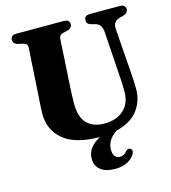

<svg xmlns="http://www.w3.org/2000/svg" viewBox="-131 -806 1015 1137"><g transform="rotate(-15 376.0 -237.5)"><path d="M601 -305 583 -576.5Q579 -624 542 -633.5L523 -638Q505.5 -642.5 498.2 -650.2Q491 -658 491 -671Q491 -700 526 -700H709Q744 -700 744 -671Q744 -648 711.5 -638L693.5 -634Q667 -626 658.2 -611.2Q649.5 -596.5 651.5 -572L671 -306Q675 -257 676 -203Q676.5 -127.5 633.5 -71Q590.5 -14.5 501 7.5Q438.5 48.5 438.5 108.5Q438.5 136.5 450.2 150Q462 163.5 479.5 163.5Q504.5 163.5 523.5 140Q536.5 127.5 547.5 131Q554.5 133 559 141Q563.5 149 557.5 162.5Q546 188 514 206.5Q482 225 435.5 225Q377 225 345.8 200Q314.5 175 314.5 131Q314.5 98 333.2 70.5Q352 43 394.5 19Q247.5 19 174 -41Q100.5 -101 101 -202.5Q101 -217.5 102.5 -245Q104 -272.5 107.5 -322L124.5 -600.5Q125.5 -615 119 -622.2Q112.5 -629.5 94.5 -633.5L72 -638Q40 -645 40 -671Q40 -700 75 -700H366Q401 -700 401 -671Q401 -646 368.5 -638.5L345.5 -633.5Q320 -627.5 318.5 -601L302 -321Q300 -288 299.2 -261.2Q298.5 -234.5 298 -214.5Q297.5 -129 335.8 -90Q374 -51 442 -51Q518 -51 562 -92.2Q606 -133.5 605 -205Q605 -240 603.8 -262.5Q602.5 -285 601 -305Z"/></g></svg>

Font: Fraunces 9pt S000
Style: Bold
Weight: 700
Version: Version 1.000; ttfautohint (v1.8.3)